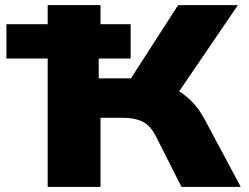

<svg xmlns="http://www.w3.org/2000/svg" viewBox="-20 -725 965 745"><path d="M165 0V-498H5V-631H165V-705H370V-631H487V-498H363V-421H506L461 -379L671 -705H903L653 -338L579 -407Q622 -398 657 -380.5Q692 -363 721.5 -334Q751 -305 775 -260L914 0H684L585 -196Q565 -236 535 -252Q505 -268 454 -268H370V0Z"/></svg>

Font: Nunito Sans 7pt SemiExpanded Black
Style: Regular
Weight: 900
Width: 6
Designer: Vernon Adams
Foundry: Vernon Adams
Version: Version 3.101;gftools[0.9.27]